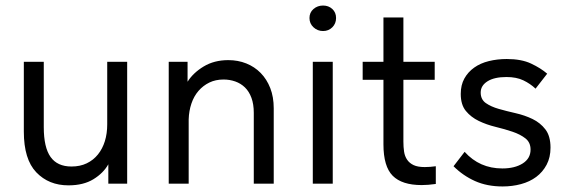

<svg xmlns="http://www.w3.org/2000/svg" viewBox="-20 -663 2038 693"><path d="M227 6Q156 6 111 -41Q66 -88 66 -188V-440H138V-204Q138 -131 162.5 -96.5Q187 -62 238 -62Q269 -62 293 -73.5Q317 -85 333.5 -105.5Q350 -126 358.5 -153.5Q367 -181 367 -214V-440H439V0H371V-70Q353 -38 317 -16Q281 6 227 6Z M896 -256Q896 -287 887.5 -310Q879 -333 864 -347.5Q849 -362 829 -369Q809 -376 787 -376Q758 -376 735.5 -365Q713 -354 696.5 -335Q680 -316 671 -289.5Q662 -263 661 -232V0H589V-440H657V-368Q677 -400 715 -423Q753 -446 804 -446Q839 -446 869 -434Q899 -422 921 -399.5Q943 -377 955.5 -345Q968 -313 968 -272V0H896V-256Z M1109 -440H1181V0H1109ZM1146 -551Q1126 -551 1111.5 -564.5Q1097 -578 1097 -598Q1097 -618 1111.5 -630.5Q1126 -643 1146 -643Q1166 -643 1179.5 -630.5Q1193 -618 1193 -598Q1193 -578 1179.5 -564.5Q1166 -551 1146 -551Z M1289 -440H1364V-600H1436V-440H1549V-375H1436V-152Q1436 -132 1438.5 -115.5Q1441 -99 1449.5 -86.5Q1458 -74 1473 -67Q1488 -60 1513 -60Q1532 -60 1553 -63V1Q1539 3 1526 4Q1513 5 1502 5Q1431 5 1397.5 -28.5Q1364 -62 1364 -142V-375H1289Z M1794 10Q1738 10 1694.5 -9.5Q1651 -29 1617 -63L1657 -115Q1711 -55 1793 -55Q1838 -55 1866.5 -73Q1895 -91 1895 -123Q1895 -149 1876.5 -163.5Q1858 -178 1830 -187.5Q1802 -197 1769 -205Q1736 -213 1708 -226.5Q1680 -240 1661.5 -262.5Q1643 -285 1643 -324Q1643 -356 1656 -379.5Q1669 -403 1691.5 -419Q1714 -435 1744.5 -442.5Q1775 -450 1809 -450Q1862 -450 1897 -433.5Q1932 -417 1955 -397L1913 -343Q1894 -361 1869 -373Q1844 -385 1808 -385Q1764 -385 1739.5 -369.5Q1715 -354 1715 -329Q1715 -304 1733.5 -291Q1752 -278 1780 -270Q1808 -262 1841 -254.5Q1874 -247 1902 -233.5Q1930 -220 1948.5 -196Q1967 -172 1967 -130Q1967 -95 1953 -68.5Q1939 -42 1915.5 -24.5Q1892 -7 1860.5 1.5Q1829 10 1794 10Z"/></svg>

Font: Tilda Sans
Style: Regular
Weight: 400
Designer: ParaType Ltd
Foundry: ParaType Ltd
Version: Version 1.009